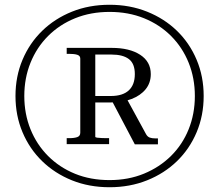

<svg xmlns="http://www.w3.org/2000/svg" viewBox="-20 -758 910 806"><path d="M440 -2Q519 -2 584.5 -29Q650 -56 698 -103.5Q746 -151 772 -215.5Q798 -280 798 -355Q798 -430 772 -494.5Q746 -559 698 -607Q650 -655 584.5 -681.5Q519 -708 440 -708Q361 -708 295.5 -681.5Q230 -655 182 -607Q134 -559 108 -494.5Q82 -430 82 -355Q82 -280 108 -215.5Q134 -151 182 -103Q230 -55 295 -28.5Q360 -2 440 -2ZM440 28Q354 28 282 -1Q210 -30 157 -81.5Q104 -133 74.5 -203Q45 -273 45 -355Q45 -437 74.5 -507Q104 -577 157 -628.5Q210 -680 282 -709Q354 -738 440 -738Q525 -738 597.5 -709Q670 -680 723 -628.5Q776 -577 805.5 -507Q835 -437 835 -355Q835 -273 805.5 -203Q776 -133 723 -81.5Q670 -30 597.5 -1Q525 28 440 28ZM260 -153V-178H270Q292 -178 304.5 -182.5Q317 -187 317 -201V-512Q317 -524 304.5 -528Q292 -532 270 -532H260V-557H449Q524 -557 568.5 -528Q613 -499 613 -447Q613 -410 591.5 -383.5Q570 -357 532.5 -342.5Q495 -328 447 -328H380V-184Q380 -181 388 -180Q396 -179 407.5 -178.5Q419 -178 428 -178H438V-153ZM448 -529H380V-355H445Q495 -355 520.5 -378.5Q546 -402 546 -447Q546 -491 521 -510Q496 -529 448 -529ZM447 -340 509 -349 593 -195Q599 -184 608.5 -180.5Q618 -177 632 -177H643V-152H546Z"/></svg>

Font: Roboto Serif 120pt Expanded Light
Style: Italic
Weight: 300
Width: 7
Italic angle: -10°
Designer: Greg Gazdowicz
Foundry: Commercial Type
Version: Version 1.008